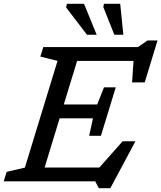

<svg xmlns="http://www.w3.org/2000/svg" viewBox="-40 -955 850 1011"><path d="M480.5 36 461.5 0H-20.5L-5 -50L91 -72.5L263 -634.5L172.5 -657L188 -707H686L737 -742H789.5L722 -521H655.5L663 -634H366L296 -405H472L507.5 -495H569.5L491.5 -240H429.5L449.5 -332H274L195 -73H483.5L605.5 -211H673L541 36ZM469 -772H418L308 -916L312.5 -935H402.5ZM609.5 -772H562L504 -918L507.5 -935H593Z"/></svg>

Font: Newsreader Caption
Style: Italic
Weight: 400
Italic angle: -17°
Designer: Hugues Gentile
Foundry: Production Type
Version: Version 1.001